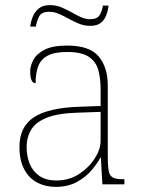

<svg xmlns="http://www.w3.org/2000/svg" viewBox="-20 -720 557 750"><path d="M197 10Q158 10 126 -6.5Q94 -23 75 -58Q56 -93 56 -146Q56 -225 112.5 -262Q169 -299 290 -303L373 -306V-371Q373 -414 364 -446.5Q355 -479 327 -498Q299 -517 242 -517Q193 -517 166 -502.5Q139 -488 129 -460.5Q119 -433 119 -395Q109 -395 103.5 -406Q98 -417 98 -441Q98 -462 110 -485.5Q122 -509 153.5 -525.5Q185 -542 242 -542Q330 -542 365.5 -499.5Q401 -457 401 -386V-110Q401 -73 404.5 -53.5Q408 -34 420 -27Q432 -20 459 -20H466V0H380L374 -104H372Q361 -83 338.5 -56Q316 -29 281 -9.5Q246 10 197 10ZM201 -15Q250 -15 288.5 -40Q327 -65 350 -101Q373 -137 373 -170V-283L287 -280Q209 -278 165 -261Q121 -244 102.5 -214.5Q84 -185 84 -145Q84 -111 95.5 -81.5Q107 -52 133 -33.5Q159 -15 201 -15ZM332 -619Q309 -619 288.5 -627.5Q268 -636 249 -646.5Q230 -657 211 -665.5Q192 -674 172 -674Q142 -674 132.5 -655Q123 -636 120 -616H98Q100 -634 107.5 -653.5Q115 -673 131 -686.5Q147 -700 174 -700Q199 -700 219.5 -691.5Q240 -683 258.5 -672.5Q277 -662 295 -653.5Q313 -645 332 -645Q360 -645 369.5 -661.5Q379 -678 382 -698H404Q402 -679 395 -660.5Q388 -642 373.5 -630.5Q359 -619 332 -619Z"/></svg>

Font: Noto Serif Kannada Thin
Style: Regular
Weight: 250
Version: Version 2.003